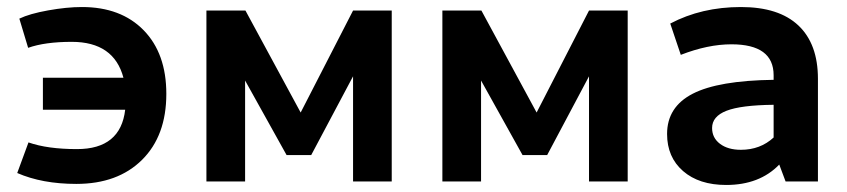

<svg xmlns="http://www.w3.org/2000/svg" viewBox="-20 -516 2408 546"><path d="M197 7Q100 7 29 -24L61 -111Q115 -92 199 -92Q323 -92 336 -204H102V-295H331Q304 -397 184 -397Q108 -397 60 -380L35 -463Q64 -477 117 -486.5Q170 -496 213 -496Q324 -496 388.5 -430Q453 -364 453 -249Q453 -130 384 -61.5Q315 7 197 7Z M567 0V-486H678L835 -196L984 -486H1094V0H984V-299L865 -75H795L677 -287V0Z M1238 0V-486H1349L1506 -196L1655 -486H1765V0H1655V-299L1536 -75H1466L1348 -287V0Z M2045 10Q1968 10 1922.5 -29.5Q1877 -69 1877 -135Q1877 -212 1950 -249.5Q2023 -287 2180 -289V-302Q2180 -390 2060 -390Q1993 -390 1916 -360L1886 -449Q1975 -496 2087 -496Q2195 -496 2250.5 -443.5Q2306 -391 2306 -292V0H2214L2196 -48Q2140 10 2045 10ZM2005 -152Q2005 -124 2027.5 -107Q2050 -90 2087 -90Q2142 -90 2180 -125V-218Q2087 -217 2046 -201Q2005 -185 2005 -152Z"/></svg>

Font: Cantarell
Style: Bold
Weight: 700
Designer: Dave Crossland, Nikolaus Waxweiler, Florian Fecher, Jacques Le Bailly, Eben Sorkin, Alexei Vanyashin, Alexios Zavras, Em
Version: Version 0.303